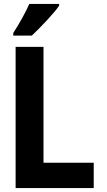

<svg xmlns="http://www.w3.org/2000/svg" viewBox="-20 -951 540 971"><path d="M141 -771Q175 -803 217 -848Q259 -893 279 -922V-931H128Q113 -897 92.5 -860Q72 -823 47 -784V-771ZM454 0V-128H200V-714H59V0Z"/></svg>

Font: Noto Sans Mono UI Condensed ExtraBold
Style: Regular
Weight: 800
Width: 3
Designer: Monotype Design team
Foundry: Monotype Imaging Inc.
Version: 1.000